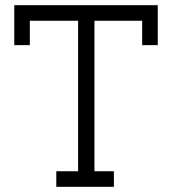

<svg xmlns="http://www.w3.org/2000/svg" viewBox="-20 -720 663 740"><path d="M419 0V-60H344V-640H528V-546H588V-700H35V-546H95V-640H281V-60H197V0Z"/></svg>

Font: Josefin Slab Thin SemiBold
Style: Regular
Weight: 600
Version: Version 2.000